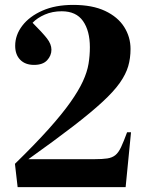

<svg xmlns="http://www.w3.org/2000/svg" viewBox="-20 -764 607 784"><path d="M52 0 41 -95Q124 -176 179 -237.5Q234 -299 267.5 -346.5Q301 -394 318.5 -432Q336 -470 341.5 -503.5Q347 -537 347 -571Q347 -638 319 -678Q291 -718 232 -718Q194 -718 163 -704.5Q132 -691 113 -671Q153 -631 171.5 -607.5Q190 -584 190 -561Q190 -537 172.5 -518Q155 -499 119 -499Q83 -499 62.5 -520Q42 -541 42 -577Q42 -621 71 -659Q100 -697 153 -720.5Q206 -744 279 -744Q357 -744 409 -719.5Q461 -695 487 -654Q513 -613 513 -564Q513 -526 503.5 -493.5Q494 -461 469.5 -426Q445 -391 398.5 -348Q352 -305 278 -248Q204 -191 96 -114H366Q398 -114 418 -117Q438 -120 451 -130.5Q464 -141 474.5 -163.5Q485 -186 499 -224H515L493 0Z"/></svg>

Font: Literata 72pt
Style: Bold
Weight: 700
Designer: Latin by Veronika Burian and Jose Scaglione. Greek by Irene Vlachou. Cyrillic by Vera Evstafieva.
Foundry: TypeTogether
Version: Version 3.002